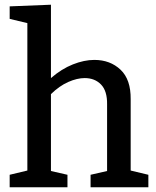

<svg xmlns="http://www.w3.org/2000/svg" viewBox="-20 -794 663 814"><path d="M21 0V-53L96 -71V-696L21 -714V-767L196 -774V-463Q241 -502 289 -521Q337 -540 380 -540Q447 -540 491 -498.5Q535 -457 534 -373V-71L609 -53V0H364V-53L434 -69V-351Q435 -408 408.5 -435.5Q382 -463 339 -463Q307 -463 269.5 -446.5Q232 -430 196 -395V-69L266 -53V0Z"/></svg>

Font: Bitter Medium
Style: Regular
Weight: 500
Designer: Sol Matas, and Bitter project Authors
Foundry: Sol Matas
Version: Version 2.001